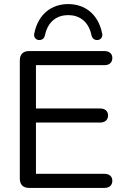

<svg xmlns="http://www.w3.org/2000/svg" viewBox="-20 -920 613 940"><path d="M123 0H492C514 0 530 -12 530 -35C530 -57 514 -69 492 -69H156V-320H470C493 -320 509 -332 509 -355C509 -377 493 -389 470 -389H156V-601H492C514 -601 530 -613 530 -636C530 -658 514 -670 492 -670H123C93 -670 77 -654 77 -624V-46C77 -16 93 0 123 0ZM170 -724C187 -723 197 -733 200 -747C215 -819 263 -846 314 -846C365 -846 413 -819 428 -747C431 -733 441 -723 458 -724C472 -725 485 -738 480 -757C460 -854 393 -900 314 -900C235 -900 168 -854 148 -757C143 -738 156 -725 170 -724Z"/></svg>

Font: SN Pro Book
Style: Regular
Weight: 350
Designer: Tobias Whetton
Foundry: Supernotes
Version: Version 1.003;Glyphs 3.3 (3324)